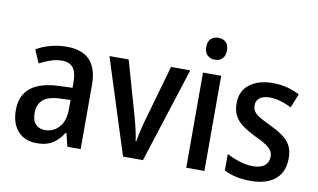

<svg xmlns="http://www.w3.org/2000/svg" viewBox="-76 -903 1773 1071"><g transform="rotate(10 810.0 -367.5)"><path d="M258 -549Q345 -549 388.5 -503Q432 -457 432 -364V0H357L338 -75H334Q315 -46 294 -27Q273 -8 246.5 1Q220 10 182 10Q138 10 105.5 -9.5Q73 -29 55.5 -65.5Q38 -102 38 -153Q38 -235 91.5 -278.5Q145 -322 251 -326L328 -329V-359Q328 -418 307 -443Q286 -468 245 -468Q213 -468 181.5 -457.5Q150 -447 118 -430L86 -504Q121 -525 165 -537Q209 -549 258 -549ZM271 -258Q202 -255 173 -228.5Q144 -202 144 -154Q144 -111 164 -90.5Q184 -70 216 -70Q265 -70 297 -106Q329 -142 329 -211V-260Z M672 0 500 -539H609L698 -226Q704 -206 709.5 -183Q715 -160 719.5 -138Q724 -116 726 -97H730Q732 -112 736.5 -133Q741 -154 746.5 -177Q752 -200 758 -220L849 -539H958L785 0Z M1133 -539V0H1030V-539ZM1082 -745Q1108 -745 1124 -730Q1140 -715 1140 -683Q1140 -652 1124 -636.5Q1108 -621 1082 -621Q1057 -621 1040 -636.5Q1023 -652 1023 -683Q1023 -715 1039.5 -730Q1056 -745 1082 -745Z M1584 -151Q1584 -99 1562 -63Q1540 -27 1498 -8.5Q1456 10 1396 10Q1348 10 1311.5 1.5Q1275 -7 1245 -22V-116Q1276 -99 1316 -86Q1356 -73 1394 -73Q1439 -73 1461 -92Q1483 -111 1483 -143Q1483 -161 1474 -175.5Q1465 -190 1442 -205.5Q1419 -221 1377 -240Q1335 -261 1305.5 -282Q1276 -303 1260 -332Q1244 -361 1244 -404Q1244 -473 1293.5 -511Q1343 -549 1424 -549Q1467 -549 1504.5 -539.5Q1542 -530 1577 -512L1545 -433Q1525 -443 1504.5 -450.5Q1484 -458 1463.5 -462.5Q1443 -467 1423 -467Q1385 -467 1365 -451.5Q1345 -436 1345 -409Q1345 -390 1354.5 -375.5Q1364 -361 1387 -347Q1410 -333 1451 -314Q1492 -294 1522 -273.5Q1552 -253 1568 -223.5Q1584 -194 1584 -151Z"/></g></svg>

Font: Noto Sans Display SemiCondensed Medium
Style: Regular
Weight: 500
Width: 4
Designer: Monotype Design Team
Foundry: Monotype Imaging Inc.
Version: Version 2.003